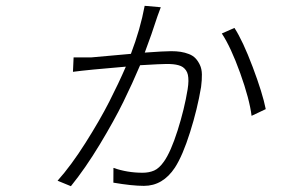

<svg xmlns="http://www.w3.org/2000/svg" viewBox="-20 -602 996 660"><path d="M477.3 -582 532.7 -577.1Q522.7 -551.1 521.3 -546.2Q501.1 -483.3 477.6 -421.2Q544.7 -426.1 568.5 -426.1Q586.6 -426.1 601.2 -423.8Q615.8 -421.5 629.4 -416.2Q643.1 -410.9 651.8 -401.8Q660.5 -392.8 667.1 -378.9Q673.7 -365.1 674 -346.4Q674.4 -327.8 671.2 -302.9Q658.7 -227.6 633.3 -147.4Q608 -67.1 581.3 -25.9Q539.8 36.9 474.8 36.9Q434.3 36.9 369.7 25.9L370 -24.9Q417.3 -8.2 470.2 -8.2Q492.5 -8.2 509.9 -15.8Q527.3 -23.4 543.7 -46.9Q567.1 -79.9 590.6 -153.8Q614 -227.6 625 -295.1Q627.5 -310.7 627.7 -323.2Q627.8 -335.6 625.9 -344.6Q623.9 -353.7 619.3 -360.3Q614.7 -366.8 608.7 -371.1Q602.6 -375.4 593.6 -377.8Q584.5 -380.3 574.9 -381.2Q565.3 -382.1 552.2 -382.1Q534.1 -382.1 461.6 -377.8Q435.7 -316.4 404.1 -252Q372.5 -187.5 323 -105.5Q273.4 -23.4 223.7 38L177.9 19.2Q224.4 -32.7 273.8 -110.8Q323.2 -188.9 355.5 -252.3Q387.8 -315.7 412.6 -372.9Q280.9 -361.9 230.8 -355.1L233 -404.8H295.1Q301.8 -405.2 430 -416.9Q462.4 -501.8 477.3 -582ZM742.5 -486.9 785.9 -506Q814.6 -462 848.7 -371.6Q882.8 -281.2 893.5 -226.9L844.8 -203.8Q837.7 -261.4 805.6 -350.9Q773.4 -440.3 742.5 -486.9Z"/></svg>

Font: Karasuma Gothic
Style: Light Italic
Weight: 300
Italic angle: 9.39998°
Designer: Rasmus Andersson / Ryoko Nishizuka
Foundry: rsms
Version: Version 1.00